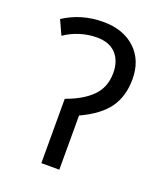

<svg xmlns="http://www.w3.org/2000/svg" viewBox="-134 -813 769 903"><g transform="rotate(20 250.0 -362.0)"><path d="M180 -322Q264 -352 308.5 -397.5Q353 -443 353 -514Q353 -574 320 -609.5Q287 -645 224 -645Q182 -645 140 -632Q98 -619 64 -595L31 -667Q118 -724 228 -724Q328 -724 388 -668Q448 -612 448 -517Q448 -432 406.5 -373.5Q365 -315 270 -271V0H180Z"/></g></svg>

Font: Noto Sans Mono UI Cond
Style: Regular
Weight: 400
Width: 3
Monospace: yes
Designer: Monotype Design team
Foundry: Monotype Imaging Inc.
Version: Version 1.000